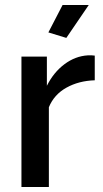

<svg xmlns="http://www.w3.org/2000/svg" viewBox="-20 -750 414 770"><path d="M246 -598 174 -620 231 -730H336ZM360 -428Q296 -426 246.5 -398.5Q197 -371 176 -320V0H66V-523H168V-406Q195 -460 238.5 -492.5Q282 -525 332 -528Q342 -528 348.5 -528Q355 -528 360 -527Z"/></svg>

Font: Oxford Sans SemiBold
Style: Regular
Weight: 600
Designer: Matt McInerney, Pablo Impallari, Rodrigo Fuenzalida
Foundry: Matt McInerney, Pablo Impallari, Rodrigo Fuenzalida
Version: Version 3.000g; ttfautohint (v1.5) -l 8 -r 28 -G 28 -x 14 -D